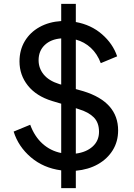

<svg xmlns="http://www.w3.org/2000/svg" viewBox="-20 -865 686 985"><path d="M294 100V9Q203 -3 138.5 -58Q74 -113 50 -190L135 -225Q157 -165 198 -128Q239 -91 294 -80V-333L247 -347Q166 -372 123 -426Q80 -480 80 -550Q80 -608 107 -653.5Q134 -699 182.5 -726Q231 -753 294 -757V-845H369V-752Q447 -738 503 -689.5Q559 -641 581 -576L497 -541Q479 -589 446 -619.5Q413 -650 369 -662V-408L408 -397Q586 -342 586 -196Q586 -139 558.5 -94.5Q531 -50 482.5 -22.5Q434 5 369 11V100ZM283 -434 294 -431V-668Q241 -664 209.5 -634Q178 -604 178 -556Q178 -515 204 -483Q230 -451 283 -434ZM384 -305 369 -310V-77Q423 -84 455.5 -113.5Q488 -143 488 -189Q488 -236 461 -263Q434 -290 384 -305Z"/></svg>

Font: Pitagon Sans Text Medium
Style: Regular
Weight: 500
Designer: Travis Tran
Foundry: Pitagon
Version: Version 1.000; ttfautohint (v1.8.4.7-5d5b);gftools[0.9.26]